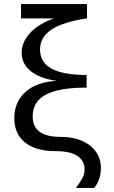

<svg xmlns="http://www.w3.org/2000/svg" viewBox="-20 -720 560 940"><path d="M352 200Q371 174 382.5 154Q394 134 394 109Q394 67 359 43.5Q324 20 253 20Q156 20 103 -22Q50 -64 50 -141Q50 -222 106 -271Q162 -320 259 -324Q177 -335 131.5 -371Q86 -407 86 -462Q86 -489 97.5 -514.5Q109 -540 130.5 -562Q152 -584 182.5 -602Q213 -620 252 -632.5Q291 -645 337 -652L405 -630Q287 -612 231.5 -575Q176 -538 176 -477Q176 -415 232.5 -384Q289 -353 404 -353V-291Q268 -291 204 -256.5Q140 -222 140 -150Q140 -50 275 -50Q337 -50 381.5 -30.5Q426 -11 450 23.5Q474 58 474 102Q474 136 463.5 161.5Q453 187 441 200ZM83 -630V-700H406V-630Z"/></svg>

Font: Moderustic
Style: Regular
Weight: 400
Designer: Tural Alisoy
Foundry: TAFT Foundry
Version: Version 2.120